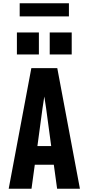

<svg xmlns="http://www.w3.org/2000/svg" viewBox="-20 -1150 540 1170"><path d="M33 0 171 -735H329L467 0H328L308 -146H192L172 0ZM292 -260 261 -490Q258 -508 255.5 -526Q253 -544 250 -562Q247 -544 244.5 -526Q242 -508 239 -490L208 -260ZM417 -818H283V-952H417ZM217 -818H83V-952H217ZM100 -1050V-1130H400V-1050Z"/></svg>

Font: Iosevka SS04 Heavy
Style: Regular
Weight: 900
Monospace: yes
Designer: Belleve Invis
Foundry: Belleve Invis
Version: Version 19.0.0; ttfautohint (v1.8.4)